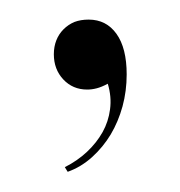

<svg xmlns="http://www.w3.org/2000/svg" viewBox="-20 -83 182 194"><path d="M88.9 1.6Q92.9 14.9 91.2 27.4Q89.6 39.9 83.6 50.6Q77.5 61.4 67.9 70.4Q58.2 79.5 45.5 85.9L48.4 90.6Q61.9 85.8 73.1 75.7Q84.2 65.6 91.9 52.8Q99.5 40 103.8 24.5Q108 9 108 -7.8Q108 -34.4 97.7 -48.8Q87.4 -63.2 69.6 -63.2Q61.5 -63.2 55.2 -60.8Q49 -58.2 44.2 -53.4Q39.4 -48.6 36.9 -42.2Q34.4 -35.8 34.4 -28.2Q34.4 -13 43.9 -2.8Q53.5 7.5 68.1 7.5Q72.9 7.5 77.8 6.2Q82.8 4.9 88.9 1.6Z"/></svg>

Font: Moniqa Black
Style: Regular
Weight: 900
Designer: Rajesh Rajput
Foundry: Rajesh Rajput
Version: Version 1.000